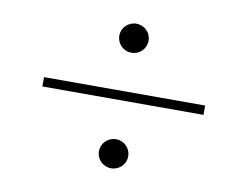

<svg xmlns="http://www.w3.org/2000/svg" viewBox="-75 -814 1150 892"><g transform="rotate(10 500.0 -368.0)"><path d="M431 -641C431 -602 462 -572 500 -572C538 -572 569 -602 569 -641C569 -679 538 -709 500 -709C462 -709 431 -679 431 -641ZM880 -346V-390H120V-346ZM431 -95C431 -57 462 -27 500 -27C538 -27 569 -57 569 -95C569 -134 538 -164 500 -164C462 -164 431 -134 431 -95Z"/></g></svg>

Font: Noto Serif CJK TC
Style: Regular
Weight: 400
Designer: Ryoko NISHIZUKA 西塚涼子 (kana & ideographs); Frank Grießhammer (Latin, Greek & Cyrillic); Wenlong ZHANG 张文龙 (bopomofo); San
Foundry: Adobe
Version: Version 2.001;hotconv 1.1.0;makeotfexe 2.6.0